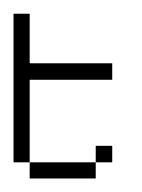

<svg xmlns="http://www.w3.org/2000/svg" viewBox="-20 -264 210 284"><path d="M23.9 0V-23.9H121.6V0ZM121.6 -23.9V-48.3H146V-23.9ZM0 -23.9V-243.7H23.9V-170.4H146V-146H23.9V-23.9Z"/></svg>

Font: FS Mondwest Regular
Style: Regular
Weight: 400
Designer: NZWStudios2024
Foundry: https://fontstruct.com
Version: Version 1.0